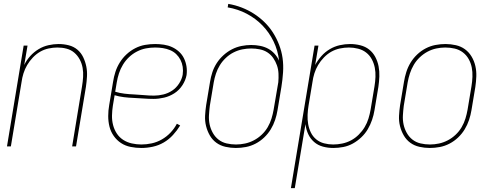

<svg xmlns="http://www.w3.org/2000/svg" viewBox="-20 -755 2540 990"><path d="M16 0 102 -520H122L105 -420Q117 -445 136 -466Q155 -487 179 -501.5Q203 -516 230 -522Q257 -528 282 -528Q309 -528 334.5 -521.5Q360 -515 379 -499Q398 -483 409 -460Q420 -437 425 -412Q430 -387 428.5 -360.5Q427 -334 423 -307L372 0H352L403 -310Q407 -334 408.5 -358Q410 -382 406 -405Q402 -428 391 -448.5Q380 -469 363 -483.5Q346 -498 323.5 -504Q301 -510 276 -510Q254 -510 230.5 -505Q207 -500 186.5 -488Q166 -476 149 -458Q132 -440 120 -419.5Q108 -399 101 -376.5Q94 -354 91 -331L36 0Z M709 8Q681 8 653.5 2.5Q626 -3 604 -17.5Q582 -32 566.5 -54Q551 -76 544.5 -102Q538 -128 538 -156.5Q538 -185 543 -213L563 -333Q567 -359 575 -384Q583 -409 597.5 -432.5Q612 -456 632.5 -475Q653 -494 677.5 -506.5Q702 -519 728 -523.5Q754 -528 780 -528Q803 -528 825.5 -524.5Q848 -521 867.5 -512Q887 -503 903 -488.5Q919 -474 928.5 -454.5Q938 -435 941.5 -413Q945 -391 942 -368Q937 -341 920.5 -315.5Q904 -290 879 -274Q854 -258 826 -251.5Q798 -245 771 -245Q746 -245 720.5 -247Q695 -249 669.5 -250Q644 -251 619 -254Q594 -257 571 -264L562 -210Q558 -185 557.5 -159.5Q557 -134 563 -110.5Q569 -87 582 -67Q595 -47 615 -34Q635 -21 659.5 -15.5Q684 -10 709 -10Q736 -10 763 -16Q790 -22 814.5 -36Q839 -50 859 -71Q879 -92 892 -117L909 -108Q893 -82 872 -59Q851 -36 824.5 -20.5Q798 -5 768 1.5Q738 8 709 8ZM774 -262Q798 -262 822.5 -268Q847 -274 868 -288Q889 -302 903.5 -324.5Q918 -347 922 -370Q925 -391 922 -410.5Q919 -430 910.5 -446.5Q902 -463 888.5 -476Q875 -489 857 -496.5Q839 -504 819.5 -507Q800 -510 780 -510Q756 -510 732.5 -505.5Q709 -501 686.5 -489.5Q664 -478 645.5 -460.5Q627 -443 614 -421.5Q601 -400 593.5 -377Q586 -354 582 -330L574 -282Q597 -275 622 -272Q647 -269 672.5 -268Q698 -267 723 -264.5Q748 -262 774 -262Z M1196 8Q1169 8 1142.5 2Q1116 -4 1095.5 -19Q1075 -34 1062 -56.5Q1049 -79 1042.5 -105Q1036 -131 1037.5 -158.5Q1039 -186 1043 -213L1063 -333Q1067 -358 1075 -382.5Q1083 -407 1097.5 -429.5Q1112 -452 1132.5 -470.5Q1153 -489 1176.5 -501Q1200 -513 1225.5 -518Q1251 -523 1275 -523Q1299 -523 1321.5 -518.5Q1344 -514 1362.5 -504Q1381 -494 1395.5 -478Q1410 -462 1419 -442Q1413 -495 1390.5 -541.5Q1368 -588 1333 -624Q1298 -660 1252.5 -684Q1207 -708 1154 -717L1157 -735Q1193 -729 1226.5 -716Q1260 -703 1289.5 -684Q1319 -665 1344 -640.5Q1369 -616 1387.5 -587Q1406 -558 1419 -524.5Q1432 -491 1437 -455.5Q1442 -420 1439.5 -382Q1437 -344 1431 -307L1411 -187Q1407 -162 1398.5 -136.5Q1390 -111 1376 -88Q1362 -65 1342 -46Q1322 -27 1298 -14.5Q1274 -2 1248 3Q1222 8 1196 8ZM1197 -10Q1220 -10 1243.5 -15Q1267 -20 1289 -31.5Q1311 -43 1329.5 -60.5Q1348 -78 1360.5 -99.5Q1373 -121 1380 -144Q1387 -167 1391 -190L1415 -331Q1417 -353 1416 -375.5Q1415 -398 1408 -418Q1401 -438 1389 -455.5Q1377 -473 1359.5 -484.5Q1342 -496 1320 -500.5Q1298 -505 1275 -505Q1253 -505 1230 -500.5Q1207 -496 1185 -485Q1163 -474 1144.5 -456.5Q1126 -439 1113.5 -418.5Q1101 -398 1093.5 -375.5Q1086 -353 1082 -330L1062 -210Q1059 -186 1057.5 -161Q1056 -136 1061 -113Q1066 -90 1077.5 -69.5Q1089 -49 1107 -35Q1125 -21 1148.5 -15.5Q1172 -10 1197 -10Z M1480 215 1602 -520H1622L1605 -420Q1618 -444 1637 -465.5Q1656 -487 1680.5 -501.5Q1705 -516 1732 -522Q1759 -528 1785 -528Q1812 -528 1838 -521.5Q1864 -515 1883.5 -499.5Q1903 -484 1915 -461.5Q1927 -439 1932 -413.5Q1937 -388 1936 -361Q1935 -334 1931 -307L1911 -187Q1907 -162 1898.5 -137Q1890 -112 1876.5 -89Q1863 -66 1843 -47Q1823 -28 1799.5 -15Q1776 -2 1750 3Q1724 8 1699 8Q1671 8 1645 1Q1619 -6 1599.5 -23Q1580 -40 1569 -64Q1558 -88 1555 -115L1500 215ZM1698 -10Q1721 -10 1745 -15Q1769 -20 1790.5 -31.5Q1812 -43 1830 -61Q1848 -79 1860.5 -100Q1873 -121 1880 -144Q1887 -167 1891 -190L1911 -310Q1915 -334 1916 -358.5Q1917 -383 1912.5 -406Q1908 -429 1897 -449.5Q1886 -470 1868 -484Q1850 -498 1826.5 -504Q1803 -510 1779 -510Q1756 -510 1732.5 -505Q1709 -500 1688.5 -488.5Q1668 -477 1650.5 -459Q1633 -441 1620.5 -420Q1608 -399 1601 -376.5Q1594 -354 1591 -331L1571 -211Q1567 -187 1566 -162.5Q1565 -138 1569 -115Q1573 -92 1583 -71.5Q1593 -51 1610.5 -36.5Q1628 -22 1651 -16Q1674 -10 1698 -10Z M2196 8Q2169 8 2142.5 2Q2116 -4 2095.5 -19Q2075 -34 2062 -56.5Q2049 -79 2042.5 -105Q2036 -131 2037.5 -158.5Q2039 -186 2043 -213L2063 -333Q2067 -358 2075 -383.5Q2083 -409 2097 -432Q2111 -455 2131 -474Q2151 -493 2175 -505.5Q2199 -518 2225 -523Q2251 -528 2277 -528Q2304 -528 2330.5 -522Q2357 -516 2377.5 -501Q2398 -486 2411.5 -463.5Q2425 -441 2431 -415Q2437 -389 2436 -361.5Q2435 -334 2431 -307L2411 -187Q2407 -162 2398.5 -136.5Q2390 -111 2376 -88Q2362 -65 2342 -46Q2322 -27 2298 -14.5Q2274 -2 2248 3Q2222 8 2196 8ZM2197 -10Q2220 -10 2243.5 -15Q2267 -20 2289 -31.5Q2311 -43 2329.5 -60.5Q2348 -78 2360.5 -99.5Q2373 -121 2380 -144Q2387 -167 2391 -190L2411 -310Q2415 -334 2416 -359Q2417 -384 2412.5 -407Q2408 -430 2396.5 -450.5Q2385 -471 2366.5 -485Q2348 -499 2324.5 -504.5Q2301 -510 2276 -510Q2253 -510 2229.5 -505Q2206 -500 2184.5 -488.5Q2163 -477 2144.5 -459.5Q2126 -442 2113.5 -420.5Q2101 -399 2093.5 -376Q2086 -353 2082 -330L2062 -210Q2059 -186 2057.5 -161Q2056 -136 2061 -113Q2066 -90 2077.5 -69.5Q2089 -49 2107 -35Q2125 -21 2148.5 -15.5Q2172 -10 2197 -10Z"/></svg>

Font: Iosevka SS18 Thin
Style: Italic
Weight: 100
Italic angle: -9°
Monospace: yes
Designer: Belleve Invis
Foundry: Belleve Invis
Version: Version 25.1.1; ttfautohint (v1.8.4)